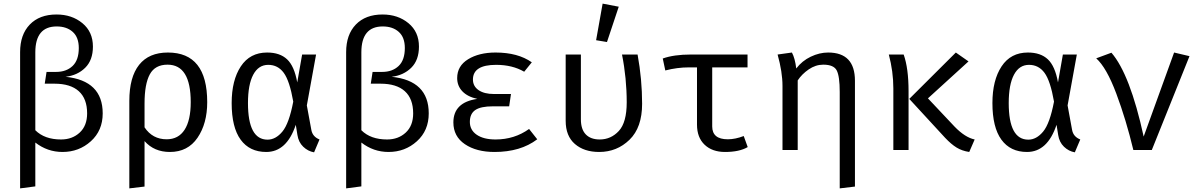

<svg xmlns="http://www.w3.org/2000/svg" viewBox="-20 -828 6640 1060"><path d="M342 -404Q547 -383 547 -202Q547 -107 481.5 -48Q416 11 325 11Q242 11 175 -41V201L91 212V-540Q91 -637 144.5 -692.5Q198 -748 292 -748Q377 -748 435 -700Q493 -652 493 -571Q493 -496 450.5 -454Q408 -412 342 -404ZM317 -58Q379 -58 420 -96Q461 -134 461 -202Q461 -283 415 -324.5Q369 -366 281 -366H227L237 -431H290Q346 -431 380.5 -463.5Q415 -496 415 -563Q415 -622 381.5 -652Q348 -682 293 -682Q175 -682 175 -539V-109Q226 -58 317 -58Z M907 -538Q1124 -538 1124 -264Q1124 -146 1070.5 -67.5Q1017 11 918 11Q831 11 778 -49V202L694 212V-271Q694 -402 748 -470Q802 -538 907 -538ZM905 -471Q836 -471 807 -417.5Q778 -364 778 -257V-125Q822 -59 900 -59Q965 -59 999 -111.5Q1033 -164 1033 -264Q1033 -471 905 -471Z M1455 -538Q1525 -538 1565 -500.5Q1605 -463 1621 -373L1648 -527H1725L1674 -246L1699 -110Q1706 -73 1744 -58L1714 13Q1680 7 1654 -18Q1628 -43 1622 -83L1613 -139Q1563 11 1450 11Q1358 11 1308.5 -57Q1259 -125 1259 -259Q1259 -385 1309.5 -461.5Q1360 -538 1455 -538ZM1461 -470Q1407 -470 1378 -415.5Q1349 -361 1349 -259Q1349 -57 1457 -57Q1502 -57 1539 -101.5Q1576 -146 1599 -267Q1579 -382 1546.5 -426Q1514 -470 1461 -470Z M2142 -404Q2347 -383 2347 -202Q2347 -107 2281.5 -48Q2216 11 2125 11Q2042 11 1975 -41V201L1891 212V-540Q1891 -637 1944.5 -692.5Q1998 -748 2092 -748Q2177 -748 2235 -700Q2293 -652 2293 -571Q2293 -496 2250.5 -454Q2208 -412 2142 -404ZM2117 -58Q2179 -58 2220 -96Q2261 -134 2261 -202Q2261 -283 2215 -324.5Q2169 -366 2081 -366H2027L2037 -431H2090Q2146 -431 2180.5 -463.5Q2215 -496 2215 -563Q2215 -622 2181.5 -652Q2148 -682 2093 -682Q1975 -682 1975 -539V-109Q2026 -58 2117 -58Z M2791 -241H2701Q2634 -241 2604 -220.5Q2574 -200 2574 -155Q2574 -110 2612 -84Q2650 -58 2716 -58Q2820 -58 2901 -116L2946 -59Q2854 11 2710 11Q2610 11 2546.5 -32Q2483 -75 2483 -152Q2483 -263 2615 -282Q2561 -294 2532.5 -324Q2504 -354 2504 -397Q2504 -464 2564.5 -501Q2625 -538 2716 -538Q2839 -538 2916 -484L2874 -432Q2809 -470 2719 -470Q2591 -470 2591 -389Q2591 -352 2622 -330.5Q2653 -309 2707 -309H2801Z M3307 -808 3396 -791 3331 -596 3271 -606ZM3500 -527Q3525 -390 3525 -255Q3525 -124 3455.5 -56.5Q3386 11 3288 11Q3205 11 3154 -33Q3103 -77 3103 -161V-527H3187V-169Q3187 -114 3214 -86Q3241 -58 3291 -58Q3353 -58 3396.5 -105Q3440 -152 3440 -263Q3440 -396 3414 -527Z M4086 -77 4108 -16Q4062 11 3983 11Q3912 11 3870 -29Q3828 -69 3828 -140V-456H3783Q3719 -456 3653 -439L3639 -505Q3700 -527 3795 -527H4107V-456H3912V-130Q3912 -59 3998 -59Q4039 -59 4086 -77Z M4552 -538Q4700 -538 4700 -382V202L4616 212V-320Q4616 -407 4599.5 -439Q4583 -471 4525 -471Q4483 -471 4445 -445Q4407 -419 4384 -384V0H4300V-354Q4300 -430 4273 -527L4352 -538Q4369 -507 4376 -450Q4408 -492 4456 -515Q4504 -538 4552 -538Z M5257 -538 5327 -489 5103 -285 5250 -129Q5308 -69 5361 -58L5331 11Q5291 5 5261 -13.5Q5231 -32 5198 -67L5000 -282ZM4969 -527Q4996 -451 4996 -325V0H4912V-340Q4912 -433 4887 -527Z M5655 -538Q5725 -538 5765 -500.5Q5805 -463 5821 -373L5848 -527H5925L5874 -246L5899 -110Q5906 -73 5944 -58L5914 13Q5880 7 5854 -18Q5828 -43 5822 -83L5813 -139Q5763 11 5650 11Q5558 11 5508.5 -57Q5459 -125 5459 -259Q5459 -385 5509.5 -461.5Q5560 -538 5655 -538ZM5661 -470Q5607 -470 5578 -415.5Q5549 -361 5549 -259Q5549 -57 5657 -57Q5702 -57 5739 -101.5Q5776 -146 5799 -267Q5779 -382 5746.5 -426Q5714 -470 5661 -470Z M6237 0Q6197 -167 6143 -311Q6089 -455 6032 -506L6116 -537Q6219 -418 6294 -74L6462 -538L6547 -518L6339 0Z"/></svg>

Font: Fira Mono
Style: Regular
Weight: 400
Designer: Carrois Corporate & Edenspiekermann AG
Foundry: Carrois Corporate GbR & Edenspiekermann AG
Version: Version 3.206;PS 003.206;hotconv 1.0.70;makeotf.lib2.5.58329